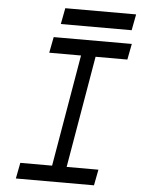

<svg xmlns="http://www.w3.org/2000/svg" viewBox="-60 -952 738 999"><g transform="rotate(5 309.0 -452.5)"><path d="M224 -821 240 -905H610L594 -821ZM61 0 77 -83H243L343 -667H177L193 -750H601L585 -667H419L319 -83H485L469 0Z"/></g></svg>

Font: Hermit LightItalic
Style: Regular
Weight: 300
Italic angle: -10°
Designer: Pablo Caro
Version: Version 2.000;PS 002.000;hotconv 1.0.88;makeotf.lib2.5.64775